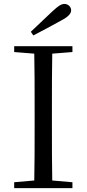

<svg xmlns="http://www.w3.org/2000/svg" viewBox="-20 -965 445 985"><path d="M138.1 -802 150.9 -783.2C198.7 -807.6 245.6 -833.2 291 -858.2C331.9 -879.4 344.9 -895.5 344.9 -912.4C344.9 -929.7 329.8 -944.8 310.5 -944.8C294.2 -944.8 278.3 -934.4 247.6 -905.7C213.8 -874 175.9 -837.9 138.1 -802ZM52.8 0H351.6V-30.1L212.5 -42.1H190.9L52.8 -30.1ZM155.3 0H248.5C246.3 -111.5 246.3 -223.9 246.3 -337V-391.1C246.3 -504.5 246.3 -617.8 248.5 -728H155.3C157.7 -616.6 157.7 -504.3 157.7 -391.1V-336.8C157.7 -223.3 157.7 -110.8 155.3 0ZM52.8 -698 190.9 -686.9H212.5L351.6 -698V-728H52.8Z"/></svg>

Font: Source Han Serif CN VF
Style: Regular
Weight: 250
Designer: Ryoko NISHIZUKA 西塚涼子 (kana & ideographs); Frank Grießhammer (Latin, Greek & Cyrillic); Wenlong ZHANG 张文龙 (bopomofo); San
Foundry: Adobe
Version: Version 2.002;hotconv 1.1.0;makeotfexe 2.6.0